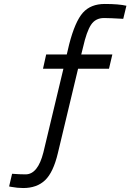

<svg xmlns="http://www.w3.org/2000/svg" viewBox="-20 -706 658 969"><path d="M97 243Q68 243 36 237L26 235L41 171Q79 174 109 174Q171 174 199 63L300 -359H197L213 -431H317L329 -482Q359 -598 398.5 -642Q438 -686 508.5 -686Q579 -686 618 -677L602 -611Q533 -615 505 -615Q462 -615 439.5 -581Q417 -547 399 -467L390 -431H547L530 -359H374L272 67Q249 164 207.5 203.5Q166 243 97 243Z"/></svg>

Font: TitilliumWebItalic
Style: Italic
Weight: 400
Italic angle: -13°
Version: Version 1.001;PS 57.000;hotconv 1.0.70;makeotf.lib2.5.55311